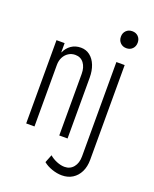

<svg xmlns="http://www.w3.org/2000/svg" viewBox="-167 -809 897 1116"><g transform="rotate(20 281.0 -251.0)"><path d="M239.7 172.9 259.3 123.5Q278.3 140.1 304 150.6Q329.6 161.1 352.5 161.1Q386.7 161.1 407.5 135.7Q428.2 110.4 428.2 68.8V-514.6H479.5V71.8Q479.5 113.8 463.9 145.8Q448.2 177.7 420.2 195.3Q392.1 212.9 355 212.9Q324.7 212.9 293 201.9Q261.2 190.9 239.7 172.9ZM57.6 -515.1H107.9V-458H108.9Q122.1 -487.8 147.5 -505.4Q172.9 -522.9 207 -522.9Q239.3 -522.9 263.4 -503.9Q287.6 -484.9 300.5 -451.7Q313.5 -418.5 313.5 -376.5V0H262.2V-380.9Q262.2 -421.4 243.2 -446.8Q224.1 -472.2 190.4 -472.2Q167.5 -472.2 148.9 -460.4Q130.4 -448.7 119.6 -428Q108.9 -407.2 108.9 -380.9V0H57.6ZM402.3 -662.6Q402.3 -685.5 417 -700.2Q431.6 -714.8 454.6 -714.8Q477.5 -714.8 491.9 -700.2Q506.3 -685.5 506.3 -662.6Q506.3 -639.6 491.9 -624.8Q477.5 -609.9 454.6 -609.9Q431.6 -609.9 417 -624.8Q402.3 -639.6 402.3 -662.6Z"/></g></svg>

Font: Reddit Mono Light
Style: Regular
Weight: 300
Monospace: yes
Designer: Stephen Hutchings
Foundry: Reddit
Version: Version 1.011